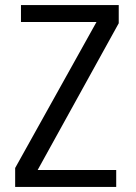

<svg xmlns="http://www.w3.org/2000/svg" viewBox="-20 -740 540 760"><path d="M129 -67H440V0H40V-75L362 -653H63V-720H450V-648Z"/></svg>

Font: Carrois Gothic
Style: Regular
Weight: 400
Designer: Ralph du Carrois
Foundry: Ralph du Carrois
Version: Version 1.001